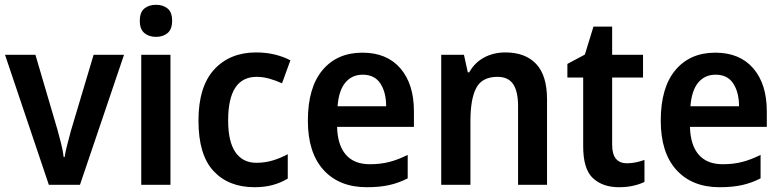

<svg xmlns="http://www.w3.org/2000/svg" viewBox="-20 -772 3266 802"><path d="M184 0 1 -543H128L220 -230Q227 -205 235 -173.5Q243 -142 246 -116H250Q253 -138 261 -168Q269 -198 276 -225L371 -543H498L314 0Z M632 -752Q661 -752 680 -736.5Q699 -721 699 -685Q699 -650 680 -634Q661 -618 632 -618Q602 -618 583 -634Q564 -650 564 -685Q564 -721 583 -736.5Q602 -752 632 -752ZM692 -543V0H570V-543Z M1043 10Q935 10 872 -57.5Q809 -125 809 -268Q809 -410 874.5 -481.5Q940 -553 1050 -553Q1092 -553 1128.5 -544Q1165 -535 1193 -520L1158 -424Q1132 -436 1105 -443.5Q1078 -451 1052 -451Q933 -451 933 -269Q933 -180 963.5 -136Q994 -92 1051 -92Q1087 -92 1120 -102Q1153 -112 1182 -128V-26Q1154 -9 1120 0.5Q1086 10 1043 10Z M1494 -552Q1596 -552 1652.5 -486.5Q1709 -421 1709 -307V-242H1388Q1390 -166 1424.5 -126Q1459 -86 1525 -86Q1569 -86 1606 -95.5Q1643 -105 1683 -125V-27Q1646 -8 1606 1Q1566 10 1512 10Q1397 10 1331.5 -62Q1266 -134 1266 -268Q1266 -406 1327 -479Q1388 -552 1494 -552ZM1495 -460Q1450 -460 1422.5 -427Q1395 -394 1390 -328H1593Q1593 -386 1569 -423Q1545 -460 1495 -460Z M2091 -553Q2174 -553 2219.5 -505Q2265 -457 2265 -357V0H2144V-329Q2144 -390 2123.5 -420.5Q2103 -451 2058 -451Q1994 -451 1969.5 -405Q1945 -359 1945 -266V0H1823V-543H1918L1934 -470H1940Q1963 -511 2002.5 -532Q2042 -553 2091 -553Z M2599 -90Q2618 -90 2637 -94Q2656 -98 2672 -104V-12Q2651 -2 2624.5 4Q2598 10 2565 10Q2498 10 2457 -27.5Q2416 -65 2416 -161V-448H2350V-505L2423 -544L2459 -661H2537V-543H2666V-448H2537V-167Q2537 -90 2599 -90Z M2968 -552Q3070 -552 3126.5 -486.5Q3183 -421 3183 -307V-242H2862Q2864 -166 2898.5 -126Q2933 -86 2999 -86Q3043 -86 3080 -95.5Q3117 -105 3157 -125V-27Q3120 -8 3080 1Q3040 10 2986 10Q2871 10 2805.5 -62Q2740 -134 2740 -268Q2740 -406 2801 -479Q2862 -552 2968 -552ZM2969 -460Q2924 -460 2896.5 -427Q2869 -394 2864 -328H3067Q3067 -386 3043 -423Q3019 -460 2969 -460Z"/></svg>

Font: Noto Sans Georgian SemiCondensed SemiBold
Style: Regular
Weight: 600
Width: 4
Designer: Monotype Design Team, Akaki Razmadze
Foundry: Google LLC
Version: Version 2.005; ttfautohint (v1.8.4.7-5d5b)